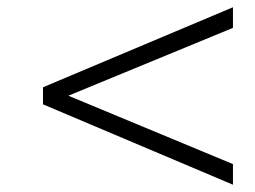

<svg xmlns="http://www.w3.org/2000/svg" viewBox="-20 -587 707 532"><path d="M625.5 -75.2 99.1 -297.9V-345.2L625.5 -566.9V-509.8L169.4 -321.8L625.5 -132.3Z"/></svg>

Font: Atsinvsda
Style: Italic
Weight: 400
Italic angle: -12°
Designer: Al Webster
Foundry: Al Webster and Michael Everson
Version: Version 2.000